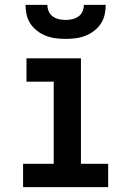

<svg xmlns="http://www.w3.org/2000/svg" viewBox="-20 -770 540 790"><path d="M75 0V-96H201V-434H89V-530H313V-96H425V0ZM250 -610Q230 -610 209.5 -612.5Q189 -615 169.5 -622.5Q150 -630 133.5 -642.5Q117 -655 105.5 -672Q94 -689 89.5 -709.5Q85 -730 85 -750H175Q175 -736 180.5 -723Q186 -710 197.5 -702Q209 -694 222.5 -691Q236 -688 250 -688Q264 -688 277.5 -691Q291 -694 302.5 -702Q314 -710 319.5 -723Q325 -736 325 -750H415Q415 -730 410.5 -709.5Q406 -689 394.5 -672Q383 -655 366.5 -642.5Q350 -630 330.5 -622.5Q311 -615 290.5 -612.5Q270 -610 250 -610Z"/></svg>

Font: Iosevka Slab
Style: Bold
Weight: 700
Monospace: yes
Designer: Belleve Invis
Foundry: Belleve Invis
Version: Version 11.1.1; ttfautohint (v1.8.3)